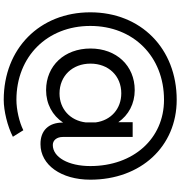

<svg xmlns="http://www.w3.org/2000/svg" viewBox="11 -766 967 1029"><g transform="rotate(90 494.5 -251.5)"><path d="M515 212C574 212 657 192 713 163L678 107C634 129 567 144 515 144C283 144 119 -21 119 -252C119 -483 283 -647 515 -647C723 -647 870 -483 870 -252C870 -135 823 -51 757 -51C732 -51 714 -72 714 -105V-479H635V-402C597 -457 536 -490 463 -490C332 -490 240 -392 240 -253C240 -114 332 -15 463 -15C537 -15 599 -49 637 -106V-103C637 -30 679 16 753 15C864 15 943 -96 943 -252C943 -523 765 -715 515 -715C240 -715 46 -523 46 -252C46 19 240 212 515 212ZM481 -87C387 -87 321 -156 321 -253C321 -350 387 -418 480 -418C563 -418 625 -363 636 -281V-227C626 -144 564 -87 481 -87Z"/></g></svg>

Font: HB Figtree Prototype
Style: Regular
Weight: 400
Designer: Alfredo Marco Pradil
Foundry: Hanken Design Co.®
Version: Version 1.002;Glyphs 3.2 (3228)